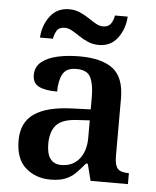

<svg xmlns="http://www.w3.org/2000/svg" viewBox="-54 -799 694 855"><g transform="rotate(5 293.0 -371.5)"><path d="M203 10Q137 10 92 -29.5Q47 -69 47 -152Q47 -232 103 -271Q159 -310 272 -314L355 -317V-374Q355 -428 340 -459.5Q325 -491 276 -491Q231 -491 215 -461.5Q199 -432 199 -383Q144 -383 116.5 -397.5Q89 -412 89 -448Q89 -484 115.5 -506Q142 -528 186.5 -538Q231 -548 285 -548Q385 -548 435 -509.5Q485 -471 485 -377V-120Q485 -79 498.5 -64Q512 -49 546 -49H549V0H382L363 -75H355Q333 -48 313.5 -29Q294 -10 268 0Q242 10 203 10ZM246 -59Q296 -59 325.5 -94.5Q355 -130 355 -191V-268L303 -265Q233 -262 206.5 -232.5Q180 -203 180 -148Q180 -59 246 -59ZM366 -606Q339 -606 317 -615.5Q295 -625 276.5 -637.5Q258 -650 241.5 -659.5Q225 -669 209 -669Q183 -669 173 -652.5Q163 -636 160 -616H102Q105 -671 136 -712Q167 -753 221 -753Q247 -753 269 -743.5Q291 -734 309.5 -721.5Q328 -709 344.5 -699.5Q361 -690 377 -690Q401 -690 412 -706Q423 -722 426 -743H483Q480 -688 449.5 -647Q419 -606 366 -606Z"/></g></svg>

Font: Noto Serif Telugu SemiBold
Style: Regular
Weight: 600
Designer: Jelle Bosma - Monotype Design Team
Foundry: Monotype Imaging Inc.
Version: Version 2.005; ttfautohint (v1.8.4.7-5d5b)